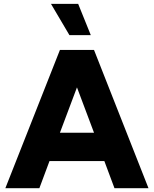

<svg xmlns="http://www.w3.org/2000/svg" viewBox="-20 -997 815 1017"><path d="M188.5 0H8.3L297.4 -732.4H478L766.6 0H586.4L532.7 -144H242.2ZM297.4 -293.9H478L387.7 -534.2ZM460.9 -811H347.7L250 -976.6H394Z"/></svg>

Font: Kumbh Sans ExtraBold
Style: Regular
Weight: 800
Version: Version 1.005